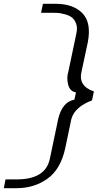

<svg xmlns="http://www.w3.org/2000/svg" viewBox="-28 -773 512 1006"><path d="M59 213H-8L1 167H59Q210 167 233 60L277 -150Q298 -239 362 -251L370 -289Q338 -294 329 -330Q320 -366 330 -397L372 -597Q379 -628 370.5 -650Q362 -672 347.5 -682.5Q333 -693 309 -699Q285 -705 273 -705.5Q261 -706 245 -706H187L197 -753H265Q355 -753 403.5 -704Q452 -655 432 -551L399 -397Q381 -322 464 -294L454 -247Q364 -213 346 -150L314 3Q290 114 220.5 163.5Q151 213 59 213Z"/></svg>

Font: Afta sans
Style: Italic
Weight: 400
Italic angle: -12°
Designer: par.qink
Foundry: Oriol Esparraguera Font
Version: Version 1.000